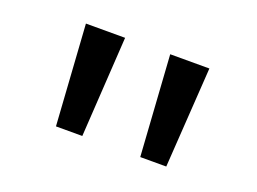

<svg xmlns="http://www.w3.org/2000/svg" viewBox="-59 -831 733 548"><g transform="rotate(20 307.0 -557.5)"><path d="M399 -405H478L498 -710H379ZM143 -405H223L242 -710H123Z"/></g></svg>

Font: Intel One Mono
Style: Regular
Weight: 400
Monospace: yes
Designer: Fred Shallcrass
Foundry: Frere-Jones Type LLC
Version: Version 1.400;hotconv 1.1.0;makeotfexe 2.6.0;FJTRelease1.4